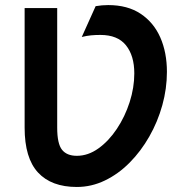

<svg xmlns="http://www.w3.org/2000/svg" viewBox="-20 -732 740 764"><path d="M285.6 12Q184.6 12 131.3 -45.5Q78 -103.1 78 -224V-700H207.6V-224Q207.6 -160 226.8 -136Q246 -112 285.6 -112Q330.6 -112 371.6 -141.4Q412.7 -170.8 445 -219.3Q477.3 -267.8 495.9 -325.6Q514.4 -383.3 514.4 -440Q514.4 -510.5 481.2 -551.8Q448.1 -593 379.6 -593Q359.9 -593 342.6 -591.4Q325.3 -589.8 305.4 -584.9L360.6 -707.5Q385.3 -711.8 410.6 -711.8Q487.6 -711.8 539.5 -677.3Q591.5 -642.8 617.9 -582.9Q644.2 -523 644.2 -446Q644.2 -379.3 625.9 -313.4Q607.6 -247.4 574.2 -188.9Q540.9 -130.3 496 -85Q451.2 -39.7 397.6 -13.9Q344.1 12 285.6 12Z"/></svg>

Font: Overpass
Style: Regular
Weight: 400
Designer: Delve Withrington, Dave Bailey, Thomas Jockin
Foundry: Delve Fonts LLC
Version: Version 4.000